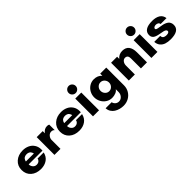

<svg xmlns="http://www.w3.org/2000/svg" viewBox="193 -1901 3372 3372"><g transform="rotate(-45 1879.5 -215.0)"><path d="M195.8 -272.9H393.1Q392.6 -276.4 391.6 -281.7Q390.6 -287.1 384.5 -301.3Q378.4 -315.4 368.9 -326.4Q359.4 -337.4 339.8 -346.2Q320.3 -355 294.9 -355Q268.6 -355 248.5 -346.4Q228.5 -337.9 219 -325.9Q209.5 -314 203.6 -302Q197.8 -290 196.8 -281.2ZM537.1 -230Q537.1 -225.6 536.6 -216.1Q536.1 -206.5 536.1 -202.1H193.8Q193.8 -161.6 220.5 -129.4Q247.1 -97.2 289.1 -97.2Q327.1 -97.2 351.1 -117.7Q375 -138.2 376 -164.1H528.8Q509.8 -79.1 446.3 -34.7Q382.8 9.8 292 9.8Q177.2 9.8 106.2 -53Q35.2 -115.7 35.2 -220.2Q35.2 -322.8 107.7 -387Q180.2 -451.2 292 -451.2Q359.9 -451.2 414.8 -425.8Q469.7 -400.4 503.4 -349.4Q537.1 -298.3 537.1 -230Z M880.9 -330.1Q839.8 -330.1 810.8 -295.9Q781.7 -261.7 781.7 -220.2V0H631.8V-440.9H781.7V-387.2Q826.2 -451.2 897.9 -451.2Q921.4 -451.2 942.9 -440.9V-305.2H940.9Q919.9 -330.1 880.9 -330.1Z M1148.4 -272.9H1345.7Q1345.2 -276.4 1344.2 -281.7Q1343.3 -287.1 1337.2 -301.3Q1331.1 -315.4 1321.5 -326.4Q1312 -337.4 1292.5 -346.2Q1272.9 -355 1247.6 -355Q1221.2 -355 1201.2 -346.4Q1181.2 -337.9 1171.6 -325.9Q1162.1 -314 1156.2 -302Q1150.4 -290 1149.4 -281.2ZM1489.7 -230Q1489.7 -225.6 1489.3 -216.1Q1488.8 -206.5 1488.8 -202.1H1146.5Q1146.5 -161.6 1173.1 -129.4Q1199.7 -97.2 1241.7 -97.2Q1279.8 -97.2 1303.7 -117.7Q1327.6 -138.2 1328.6 -164.1H1481.4Q1462.4 -79.1 1398.9 -34.7Q1335.4 9.8 1244.6 9.8Q1129.9 9.8 1058.8 -53Q987.8 -115.7 987.8 -220.2Q987.8 -322.8 1060.3 -387Q1132.8 -451.2 1244.6 -451.2Q1312.5 -451.2 1367.4 -425.8Q1422.4 -400.4 1456.1 -349.4Q1489.7 -298.3 1489.7 -230Z M1576.2 -591.8Q1576.2 -628.4 1602.1 -654.3Q1627.9 -680.2 1664.6 -680.2Q1700.7 -680.2 1726.6 -654.3Q1752.4 -628.4 1752.4 -591.8Q1752.4 -555.7 1726.3 -529.8Q1700.2 -503.9 1664.6 -503.9Q1627.9 -503.9 1602.1 -529.8Q1576.2 -555.7 1576.2 -591.8ZM1739.3 0H1589.4V-440.9H1739.3Z M2209 -221.2Q2209 -265.6 2178.7 -298.3Q2148.4 -331.1 2104 -331.1Q2059.6 -331.1 2029.3 -298.3Q1999 -265.6 1999 -221.2Q1999 -176.3 2029.3 -143.1Q2059.6 -109.9 2104 -109.9Q2148.4 -109.9 2178.7 -143.1Q2209 -176.3 2209 -221.2ZM2209 -387.2V-440.9H2359.4V-1Q2359.4 69.8 2325 127.7Q2290.5 185.5 2231.9 217.8Q2173.3 250 2104 250Q2057.6 250 2013.9 238.3Q1970.2 226.6 1933.1 203.6Q1896 180.7 1872.3 142.6Q1848.6 104.5 1846.2 56.2H1996.1Q2004.4 94.2 2032 116.7Q2059.6 139.2 2096.2 139.2Q2144 139.2 2176.5 102.1Q2209 64.9 2209 16.1V-54.2Q2188 -22 2146.2 -6.1Q2104.5 9.8 2058.1 9.8Q1997.1 9.8 1946.5 -22.5Q1896 -54.7 1867.7 -107.7Q1839.4 -160.6 1839.4 -221.2Q1839.4 -281.7 1867.7 -334.5Q1896 -387.2 1946.5 -419.2Q1997.1 -451.2 2058.1 -451.2Q2153.8 -451.2 2209 -387.2Z M2930.2 -250V0H2779.8V-250Q2779.8 -330.1 2712.9 -330.1Q2677.7 -330.1 2653.3 -297.9Q2628.9 -265.6 2628.9 -220.2V0H2479V-440.9H2628.9V-387.2Q2651.9 -417 2686.8 -434.1Q2721.7 -451.2 2764.2 -451.2Q2849.6 -451.2 2889.9 -397.9Q2930.2 -344.7 2930.2 -250Z M3026.4 -591.8Q3026.4 -628.4 3052.2 -654.3Q3078.1 -680.2 3114.7 -680.2Q3150.9 -680.2 3176.8 -654.3Q3202.6 -628.4 3202.6 -591.8Q3202.6 -555.7 3176.5 -529.8Q3150.4 -503.9 3114.7 -503.9Q3078.1 -503.9 3052.2 -529.8Q3026.4 -555.7 3026.4 -591.8ZM3189.5 0H3039.6V-440.9H3189.5Z M3722.2 -307.1H3575.2Q3571.8 -334.5 3551.3 -346.2Q3530.8 -357.9 3504.4 -357.9Q3481 -357.9 3462.6 -346.7Q3444.3 -335.4 3444.3 -316.9Q3444.3 -306.2 3456.5 -298.8Q3468.8 -291.5 3488.8 -288.1Q3508.8 -284.7 3534.4 -280Q3560.1 -275.4 3586.9 -270.8Q3613.8 -266.1 3639.4 -255.6Q3665 -245.1 3685.1 -230.5Q3705.1 -215.8 3717.3 -190.4Q3729.5 -165 3729.5 -131.8Q3729.5 9.8 3512.2 9.8Q3444.3 9.8 3393.8 -7.1Q3343.3 -23.9 3310.8 -63.7Q3278.3 -103.5 3274.4 -164.1H3423.3Q3423.3 -145 3429.9 -131.3Q3436.5 -117.7 3445.8 -110.8Q3455.1 -104 3469 -99.9Q3482.9 -95.7 3492.9 -95Q3502.9 -94.2 3515.6 -94.2Q3542.5 -94.2 3560.5 -104Q3578.6 -113.8 3578.6 -130.9Q3578.6 -149.4 3563 -161.4Q3547.4 -173.3 3522.2 -179.4Q3497.1 -185.5 3466.6 -190.2Q3436 -194.8 3405.5 -202.4Q3375 -210 3349.9 -221.4Q3324.7 -232.9 3309.1 -255.6Q3293.5 -278.3 3293.5 -311Q3293.5 -379.4 3346.9 -415.3Q3400.4 -451.2 3508.3 -451.2Q3599.6 -451.2 3656 -415.8Q3712.4 -380.4 3722.2 -307.1Z"/></g></svg>

Font: Glacial Indifference
Style: Bold
Weight: 700
Version: Version 1.001